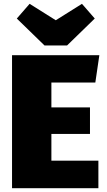

<svg xmlns="http://www.w3.org/2000/svg" viewBox="-20 -985 560 1005"><path d="M409 -965 272 -879 135 -965 68 -888 213 -747H331L476 -888ZM500 -696H43V0H495V-144H249V-284H451V-423H249V-553H479Z"/></svg>

Font: Fira Sans Heavy
Style: Regular
Weight: 900
Designer: bBox Type GmbH & Carrois Corporate GbR & Edenspiekermann AG
Foundry: bBox Type GmbH & Carrois Corporate GbR & Edenspiekermann AG
Version: Version 4.300;PS 004.300;hotconv 1.0.88;makeotf.lib2.5.64775